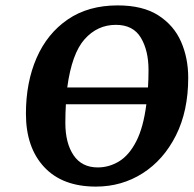

<svg xmlns="http://www.w3.org/2000/svg" viewBox="-20 -680 717 711"><path d="M677 -392Q677 -269 631.5 -178.5Q586 -88 508.5 -38.5Q431 11 335 11Q211 11 143.5 -61.5Q76 -134 76 -259Q76 -375 115.5 -465.5Q155 -556 231 -608Q307 -660 416 -660Q509 -660 566.5 -623Q624 -586 650.5 -525.5Q677 -465 677 -392ZM530 -421Q530 -493 501.5 -540.5Q473 -588 409 -588Q341 -588 293.5 -535Q246 -482 229 -356H528Q530 -387 530 -421ZM222 -225Q222 -150 252.5 -105Q283 -60 342 -60Q384 -60 421 -82.5Q458 -105 484.5 -156.5Q511 -208 522 -294H224Q222 -261 222 -225Z"/></svg>

Font: Arsenal SC
Style: Bold Italic
Weight: 700
Italic angle: -9.10001°
Designer: Andrij Shevchenko
Foundry: Stairsfor
Version: Version 2.001; ttfautohint (v1.8.4.7-5d5b)